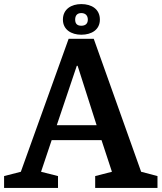

<svg xmlns="http://www.w3.org/2000/svg" viewBox="-33 -920 791 940"><path d="M275 -824C275 -775 316 -750 365 -750C416 -750 456 -775 456 -824C456 -875 416 -900 365 -900C316 -900 275 -875 275 -824ZM335 -824C335 -844 345 -856 365 -856C385 -856 397 -844 397 -824C397 -804 385 -794 365 -794C345 -794 335 -804 335 -824ZM433 -58V0H738V-58L658 -79L426 -730H303L69 -79L-13 -58V0H251V-58L168 -79L220 -234H464L515 -79ZM347 -598 440 -307H245L343 -598Z"/></svg>

Font: Domine
Style: Bold
Weight: 700
Designer: Pablo Impallari, Rodrigo Fuenzalida, Brenda Gallo
Foundry: Pablo Impallari, Rodrigo Fuenzalida, Brenda Gallo
Version: Version 2.000